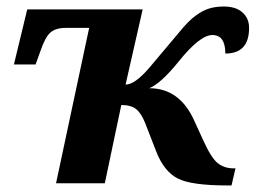

<svg xmlns="http://www.w3.org/2000/svg" viewBox="-20 -565 788 592"><path d="M419.9 -536.1 367.2 -304.2Q396.5 -304.2 441.9 -357.9L533.2 -466.3Q560.5 -500 582.3 -516.1Q604 -532.2 624.3 -538.6Q644.5 -544.9 669.9 -544.9Q707.5 -544.9 727.8 -526.6Q748 -508.3 748 -479Q748 -399.9 674.8 -399.9Q674.8 -457 634.8 -457Q596.2 -457 529.8 -374Q475.1 -306.6 439.9 -293Q533.2 -293 578.1 -194.8L606 -133.8Q631.3 -77.6 651.6 -61.8Q671.9 -45.9 700.2 -45.9H706.1L693.8 6.8H681.2Q569.3 6.8 527.6 -14.9Q485.8 -36.6 461.9 -97.2L428.2 -184.1Q416 -215.3 400.1 -228.3Q384.3 -241.2 354 -241.2L303.2 0H152.8L254.9 -479H182.1Q151.9 -479 135.5 -464.8Q119.1 -450.7 104 -405.8L89.8 -366.2H22.9L64 -536.1Z"/></svg>

Font: Droid Serif
Style: Bold Italic
Weight: 700
Italic angle: -12°
Designer: Monotype Design team
Foundry: Monotype Imaging Inc.
Version: Version 1.03